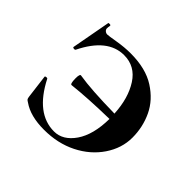

<svg xmlns="http://www.w3.org/2000/svg" viewBox="-114 -546 684 684"><g transform="rotate(45 228.0 -204.0)"><path d="M73.2 -16.1Q66.4 -20 64.2 -22.9Q62 -25.9 61 -34.2L49.8 -123Q49.8 -126 55.4 -126.5Q61 -127 62 -124Q121.1 -8.8 211.4 -8.8Q255.9 -8.8 287.4 -54.4Q318.8 -100.1 319.8 -180.2Q212.9 -178.2 139.2 -169.9Q132.3 -168.9 131.8 -195.1Q131.3 -221.2 140.1 -217.8Q199.2 -208 318.8 -206.1Q314.9 -280.3 283.4 -329.1Q252 -377.9 195.8 -377.9Q113.3 -377.9 60.1 -269Q58.1 -267.1 54.9 -267.1Q51.8 -267.1 49.3 -268.6Q46.9 -270 47.9 -271L75.2 -418.9Q75.2 -419.9 81.5 -419.9Q87.9 -419.9 86.4 -414.1Q85 -408.2 85 -402.1Q85 -396 90.1 -391.6Q95.2 -387.2 101.6 -387.2Q107.9 -387.2 142.6 -393.1Q177.2 -398.9 208 -398.9Q284.2 -398.9 332.5 -367.9Q380.9 -336.9 402.8 -290.5Q424.8 -244.1 424.8 -190.9Q424.8 -137.7 392.8 -90.3Q360.8 -43 305.9 -15.4Q251 12.2 182.1 12.2Q113.3 12.2 73.2 -16.1Z"/></g></svg>

Font: Cormorant-Bold
Style: Bold
Weight: 700
Designer: Christian Thalmann (Catharsis Fonts)
Version: Version 3.000